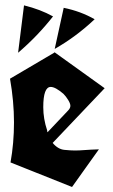

<svg xmlns="http://www.w3.org/2000/svg" viewBox="-20 -726 428 730"><path d="M253.9 -15.1 20 -108.4Q33.2 -181.6 33.2 -261Q33.2 -340.3 18.1 -426.8L186.5 -525.9V-527.3L187.5 -526.9H188L377.9 -390.6L180.2 -182.6Q200.2 -158.7 224.6 -156.2Q249 -153.8 264.9 -153.8Q280.8 -153.8 302.5 -155.5Q324.2 -157.2 356 -158.2Q330.1 -122.1 304.7 -86.4Q279.3 -50.8 253.9 -15.1ZM172.9 -395.5Q144.5 -395.5 144.5 -318.4Q144.5 -274.4 159.2 -230.5Q159.2 -226.1 160.6 -223.1L239.3 -306.2Q247.6 -314.9 247.6 -323.7Q247.6 -332.5 239 -346.2Q230.5 -359.9 221.7 -368.7Q190.9 -395.5 172.9 -395.5ZM188 -540 222.2 -696.3Q287.1 -683.1 339.8 -652.8Q269.5 -586.4 188 -540ZM48.8 -525.4 71.3 -705.6Q133.3 -690.4 181.6 -663.6Q123 -588.9 48.8 -525.4Z"/></svg>

Font: UnifrakturCook
Style: Bold
Weight: 700
Designer: j. 'mach' wust
Version: Version 2011-09-01